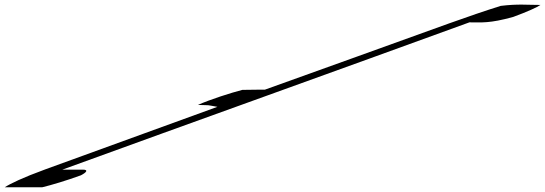

<svg xmlns="http://www.w3.org/2000/svg" viewBox="-273 -679 2317 816"><path d="M568 -233C631 -231 597 -234 651 -225C409 -137 164 -48 -81 41C-177 76 -230 102 -253 117H-94C-56 108 11 88 71 66C96 53 103 42 79 42H-8C550 -161 1170 -383 1722 -584C1774 -584 1807 -579 1908 -607C1968 -629 2012 -649 2024 -658C1967 -658 1929 -663 1855 -654C1791 -634 1715 -608 1634 -579C1378 -486 1100 -387 853 -298C806 -298 857 -298 757 -297C710 -285 619 -256 568 -233Z"/></svg>

Font: Snowfall
Style: UltraObl
Weight: 400
Designer: Jasper
Foundry: Cannot Into Space Fonts
Version: Version 0.9